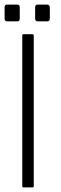

<svg xmlns="http://www.w3.org/2000/svg" viewBox="-22 -816 264 836"><path d="M75 -6V-662Q75 -667 80 -667H119Q125 -667 125 -660V-6Q125 0 121 0H80Q75 0 75 -6ZM131 -736V-784Q131 -796 142 -796H183Q195 -796 195 -783V-737Q195 -723 184 -723H142Q131 -723 131 -736ZM-2 -736V-783Q-2 -796 8 -796H54Q64 -796 64 -783V-736Q64 -723 54 -723H9Q-2 -723 -2 -736Z"/></svg>

Font: Vivano Light
Style: Regular
Weight: 300
Designer: Joe Prince, Josias Burgherr
Version: Version 2.064;September 19, 2022;FontCreator 14.0.0.2877 64-